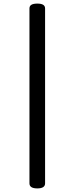

<svg xmlns="http://www.w3.org/2000/svg" viewBox="-20 -1035 415 1069"><path d="M188 14Q166 14 155 7Q144 0 144 -14V-988Q144 -1002 155 -1008.5Q166 -1015 188 -1015Q209 -1015 220 -1008.5Q231 -1002 231 -988V-14Q231 0 220 7Q209 14 188 14Z"/></svg>

Font: Playwrite NG Modern
Style: Regular
Weight: 400
Designer: Veronika Burian, José Scaglione
Foundry: TypeTogether
Version: Version 1.002